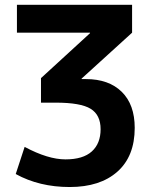

<svg xmlns="http://www.w3.org/2000/svg" viewBox="-20 -750 615 780"><path d="M43.9 -43 80.1 -153.3Q174.8 -102.5 246.1 -102.5Q317.4 -102.5 353 -134.8Q388.7 -167 388.7 -225.1Q388.7 -283.2 348.1 -308.1Q307.6 -333 206.1 -333H146.5V-432.6L345.7 -615.2V-617.2H48.8V-730.5H516.6V-617.2L311.5 -430.7V-428.7H329.1Q421.9 -428.7 474.6 -377Q527.3 -325.2 527.3 -230.5Q527.3 -115.2 457 -52.7Q386.7 9.8 263.2 9.8Q139.6 9.8 43.9 -43Z"/></svg>

Font: GenEi M Gothic v2 Bold
Style: Regular
Weight: 700
Version: Version 2.0